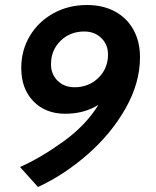

<svg xmlns="http://www.w3.org/2000/svg" viewBox="-20 -734 624 768"><path d="M540 -505Q540 -402 482 -300Q424 -198 330 -116Q236 -34 132 14L60 -66Q140 -101 231.5 -166.5Q323 -232 374 -315Q317 -279 241 -279Q162 -279 113.5 -329Q65 -379 65 -462Q65 -533 99.5 -590.5Q134 -648 194 -681Q254 -714 328 -714Q391 -714 439 -688.5Q487 -663 513.5 -615.5Q540 -568 540 -505ZM278 -385Q335 -385 373.5 -422.5Q412 -460 412 -516Q412 -556 385 -582Q358 -608 317 -608Q260 -608 222 -570.5Q184 -533 184 -477Q184 -437 210.5 -411Q237 -385 278 -385Z"/></svg>

Font: Cabin
Style: Bold Italic
Weight: 700
Italic angle: -7°
Designer: Pablo Impallari
Foundry: Pablo Impallari. http://www.impallari.com Igino Marini. http://www.ikern.com
Version: Version 2.200